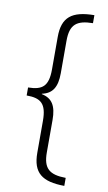

<svg xmlns="http://www.w3.org/2000/svg" viewBox="-96 -762 542 968"><g transform="rotate(10 174.5 -278.0)"><path d="M306 159V118C222 117 190 90 190 8V-158C190 -230 168 -266 114 -277V-279C167 -290 190 -326 190 -397V-564C190 -647 223 -673 306 -674V-715C191 -714 143 -676 143 -575V-409C143 -322 113 -299 40 -298V-257C113 -257 143 -233 143 -145V18C143 121 192 158 306 159Z"/></g></svg>

Font: Noto Sans Armenian Condensed ExtraLight
Style: Regular
Weight: 200
Width: 3
Designer: Monotype Design Team
Foundry: Monotype Imaging Inc.
Version: Version 2.008